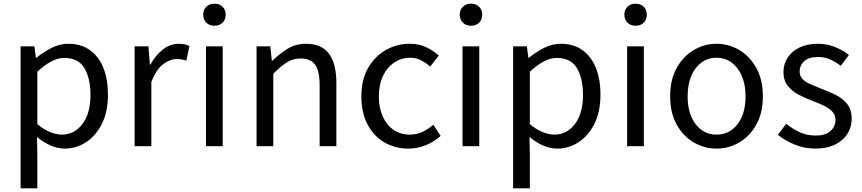

<svg xmlns="http://www.w3.org/2000/svg" viewBox="-20 -795 4687 1044"><path d="M92 229V-543H167L175 -481H178Q215 -511 259.5 -534Q304 -557 351 -557Q421 -557 469 -522.5Q517 -488 542 -426Q567 -364 567 -280Q567 -187 534 -121.5Q501 -56 447.5 -21.5Q394 13 331 13Q294 13 256 -3.5Q218 -20 181 -50L183 45V229ZM316 -63Q384 -63 428 -120.5Q472 -178 472 -279Q472 -369 439 -424.5Q406 -480 329 -480Q295 -480 259 -461Q223 -442 183 -405V-120Q220 -89 254.5 -76Q289 -63 316 -63Z M712 0V-543H787L795 -444H798Q827 -496 866.5 -526.5Q906 -557 952 -557Q987 -557 1010 -545L993 -465Q970 -474 940 -474Q906 -474 868 -446.5Q830 -419 803 -349V0Z M1100 0V-543H1191V0ZM1146 -655Q1119 -655 1102 -671.5Q1085 -688 1085 -716Q1085 -742 1102 -758.5Q1119 -775 1146 -775Q1173 -775 1190 -758.5Q1207 -742 1207 -716Q1207 -688 1190 -671.5Q1173 -655 1146 -655Z M1375 0V-543H1450L1458 -465H1461Q1500 -503 1544 -530Q1588 -557 1643 -557Q1729 -557 1769 -502.5Q1809 -448 1809 -344V0H1718V-332Q1718 -409 1693.5 -443Q1669 -477 1615 -477Q1573 -477 1540 -456Q1507 -435 1466 -394V0Z M2200 13Q2128 13 2070.5 -20.5Q2013 -54 1979 -117.5Q1945 -181 1945 -271Q1945 -362 1981.5 -425.5Q2018 -489 2078 -523Q2138 -557 2207 -557Q2260 -557 2298.5 -538Q2337 -519 2366 -493L2319 -433Q2295 -454 2269 -467.5Q2243 -481 2211 -481Q2162 -481 2123 -454.5Q2084 -428 2062 -381Q2040 -334 2040 -271Q2040 -209 2061 -162Q2082 -115 2120 -89Q2158 -63 2208 -63Q2246 -63 2278.5 -78.5Q2311 -94 2336 -117L2376 -56Q2339 -23 2294 -5Q2249 13 2200 13Z M2495 0V-543H2586V0ZM2541 -655Q2514 -655 2497 -671.5Q2480 -688 2480 -716Q2480 -742 2497 -758.5Q2514 -775 2541 -775Q2568 -775 2585 -758.5Q2602 -742 2602 -716Q2602 -688 2585 -671.5Q2568 -655 2541 -655Z M2770 229V-543H2845L2853 -481H2856Q2893 -511 2937.5 -534Q2982 -557 3029 -557Q3099 -557 3147 -522.5Q3195 -488 3220 -426Q3245 -364 3245 -280Q3245 -187 3212 -121.5Q3179 -56 3125.5 -21.5Q3072 13 3009 13Q2972 13 2934 -3.5Q2896 -20 2859 -50L2861 45V229ZM2994 -63Q3062 -63 3106 -120.5Q3150 -178 3150 -279Q3150 -369 3117 -424.5Q3084 -480 3007 -480Q2973 -480 2937 -461Q2901 -442 2861 -405V-120Q2898 -89 2932.5 -76Q2967 -63 2994 -63Z M3390 0V-543H3481V0ZM3436 -655Q3409 -655 3392 -671.5Q3375 -688 3375 -716Q3375 -742 3392 -758.5Q3409 -775 3436 -775Q3463 -775 3480 -758.5Q3497 -742 3497 -716Q3497 -688 3480 -671.5Q3463 -655 3436 -655Z M3876 13Q3810 13 3752.5 -20.5Q3695 -54 3659.5 -117.5Q3624 -181 3624 -271Q3624 -362 3659.5 -425.5Q3695 -489 3752.5 -523Q3810 -557 3876 -557Q3943 -557 4000 -523Q4057 -489 4092.5 -425.5Q4128 -362 4128 -271Q4128 -181 4092.5 -117.5Q4057 -54 4000 -20.5Q3943 13 3876 13ZM3876 -63Q3947 -63 3990.5 -120Q4034 -177 4034 -271Q4034 -334 4014 -381Q3994 -428 3958.5 -454.5Q3923 -481 3876 -481Q3829 -481 3793.5 -454.5Q3758 -428 3738.5 -381Q3719 -334 3719 -271Q3719 -177 3762.5 -120Q3806 -63 3876 -63Z M4413 13Q4355 13 4302 -8.5Q4249 -30 4210 -62L4255 -122Q4290 -94 4328.5 -76Q4367 -58 4416 -58Q4470 -58 4496.5 -83Q4523 -108 4523 -143Q4523 -171 4504.5 -189.5Q4486 -208 4457.5 -221.5Q4429 -235 4399 -246Q4361 -260 4324.5 -279Q4288 -298 4264 -327.5Q4240 -357 4240 -403Q4240 -446 4262.5 -481Q4285 -516 4327 -536.5Q4369 -557 4428 -557Q4478 -557 4521.5 -539Q4565 -521 4596 -496L4552 -437Q4524 -458 4494.5 -471.5Q4465 -485 4429 -485Q4377 -485 4352.5 -462Q4328 -439 4328 -407Q4328 -381 4344.5 -364.5Q4361 -348 4388 -336.5Q4415 -325 4445 -313Q4485 -298 4523 -279.5Q4561 -261 4586 -230.5Q4611 -200 4611 -148Q4611 -104 4588 -67.5Q4565 -31 4521 -9Q4477 13 4413 13Z"/></svg>

Font: Source Han Sans SC
Style: Regular
Weight: 400
Designer: Ryoko NISHIZUKA 西塚涼子 (kana, bopomofo & ideographs); Paul D. Hunt (Latin, Greek & Cyrillic); Sandoll Communications 산돌커뮤니
Foundry: Adobe
Version: Version 2.002;hotconv 1.0.116;makeotfexe 2.5.65601; ttfautoh